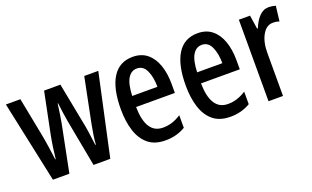

<svg xmlns="http://www.w3.org/2000/svg" viewBox="-67 -868 1940 1195"><g transform="rotate(-20 903.0 -270.0)"><path d="M334 -310Q329 -340 324 -373.5Q319 -407 316 -436H313Q309 -404 304 -371Q299 -338 294 -311L232 0H123L8 -540H104L153 -289Q161 -248 167.5 -203Q174 -158 180 -114H183Q187 -151 193 -193Q199 -235 209 -284L261 -540H369L419 -282Q426 -250 432.5 -207Q439 -164 445 -114H449Q450 -139 455 -172Q460 -205 467 -242L527 -540H620L503 0H392Z M850 -549Q907 -549 945 -518Q983 -487 1002 -432.5Q1021 -378 1021 -309V-248H764Q767 -70 879 -70Q910 -70 939 -79Q968 -88 999 -108V-25Q941 10 867 10Q796 10 753 -25.5Q710 -61 690 -123.5Q670 -186 670 -267Q670 -404 715.5 -476.5Q761 -549 850 -549ZM850 -472Q812 -472 790 -435.5Q768 -399 765 -321H932Q932 -385 912 -428.5Q892 -472 850 -472Z M1280 -549Q1337 -549 1375 -518Q1413 -487 1432 -432.5Q1451 -378 1451 -309V-248H1194Q1197 -70 1309 -70Q1340 -70 1369 -79Q1398 -88 1429 -108V-25Q1371 10 1297 10Q1226 10 1183 -25.5Q1140 -61 1120 -123.5Q1100 -186 1100 -267Q1100 -404 1145.5 -476.5Q1191 -549 1280 -549ZM1280 -472Q1242 -472 1220 -435.5Q1198 -399 1195 -321H1362Q1362 -385 1342 -428.5Q1322 -472 1280 -472Z M1751 -550Q1774 -550 1797 -543L1785 -443Q1768 -450 1743 -450Q1699 -450 1672.5 -402Q1646 -354 1647 -280V0H1551V-540H1625L1639 -449H1644Q1661 -493 1688 -521.5Q1715 -550 1751 -550Z"/></g></svg>

Font: Noto Sans Lao UI ExtCond Med
Style: Regular
Weight: 500
Width: 2
Designer: Monotype Design Team
Foundry: Monotype Imaging Inc.
Version: Version 2.000; ttfautohint (v1.8.4.7-5d5b)